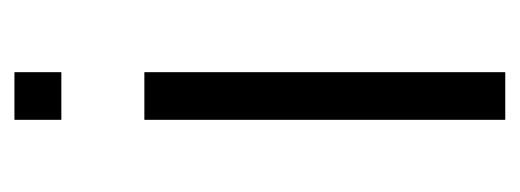

<svg xmlns="http://www.w3.org/2000/svg" viewBox="-247 -473 720 266"><g transform="rotate(-90 113.0 -340.0)"><path d="M80 0V-500H146V0ZM80 -615V-680H146V-615Z"/></g></svg>

Font: Panamera
Style: Regular
Weight: 400
Designer: Bastien Sozeau
Foundry: NBR — Bastien Sozeau
Version: Version 3.002; ttfautohint (v1.8.4.7-5d5b);gftools[0.9.33]